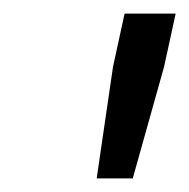

<svg xmlns="http://www.w3.org/2000/svg" viewBox="-20 -708 278 282"><path d="M122 -446 146 -610 163 -688H238L221 -610L175 -446Z"/></svg>

Font: Saira SemiExpanded
Style: Italic
Weight: 400
Width: 6
Italic angle: -12°
Designer: Hector Gatti with collaboration of the Omnibus-Type team
Foundry: Omnibus-Type
Version: Version 1.101